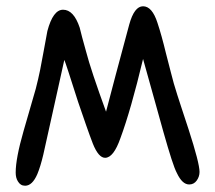

<svg xmlns="http://www.w3.org/2000/svg" viewBox="-20 -592 686 612"><path d="M60 0Q45 0 37 -14Q30 -25 30 -42Q30 -87 55 -174L94 -309Q102 -340 108 -369.5Q114 -399 119 -428Q121 -439 124 -455Q127 -471 131 -493Q149 -561 181 -561Q215 -561 234 -504Q237 -491 242 -472.5Q247 -454 254 -429Q262 -398 278 -350Q294 -302 318 -236Q330 -283 348.5 -352Q367 -421 392 -514Q408 -572 436 -572Q465 -572 482 -519Q495 -480 509 -422Q519 -384 525 -360Q531 -336 534 -326Q545 -289 557 -253Q569 -217 581 -180Q616 -72 616 -44Q616 -29 607 -16.5Q598 -4 583 -4Q561 -4 544 -40Q537 -53 526.5 -85.5Q516 -118 501 -171Q490 -210 474 -268Q458 -326 436 -404Q397 -241 364 -152Q342 -89 315 -89Q294 -89 276 -134Q266 -160 254.5 -193Q243 -226 229 -267Q209 -330 198 -363.5Q187 -397 185 -401Q178 -370 165 -310.5Q152 -251 132 -162Q128 -146 125 -130.5Q122 -115 118 -99Q109 -61 99 -37Q83 0 60 0Z"/></svg>

Font: Dongol
Style: Regular
Weight: 400
Designer: Abdo Mohamed and Ibrahim Hamdi
Foundry: Protype Foundry
Version: Version 1.000;hotconv 1.0.109;makeotfexe 2.5.65596